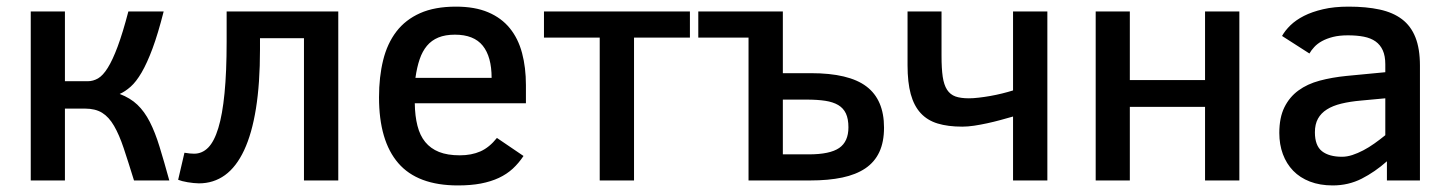

<svg xmlns="http://www.w3.org/2000/svg" viewBox="-20 -547 4397 582"><path d="M176.8 -512.2V-300.8H246.1Q262.2 -300.8 277.1 -309.3Q292 -317.9 306.6 -341.3Q321.3 -364.7 336.7 -406Q352.1 -447.3 369.1 -512.2H476.1Q459 -444.8 442.4 -400.1Q425.8 -355.5 409.2 -327.1Q392.6 -298.8 376 -284.2Q359.4 -269.5 342.8 -262.2Q375 -250 396.5 -229.5Q418 -209 434.1 -177.5Q450.2 -146 463.6 -102.3Q477.1 -58.6 493.2 0H386.2Q368.7 -56.6 355 -97.7Q341.3 -138.7 325.7 -165.5Q310.1 -192.4 289.6 -205.1Q269 -217.8 237.8 -217.8H176.8V0H73.2V-512.2Z M768.1 -431.2V-397Q768.1 -294.4 755.9 -218.3Q743.7 -142.1 720 -91.6Q696.3 -41 661.9 -16.1Q627.4 8.8 583 8.8Q575.7 8.8 566.7 7.8Q557.6 6.8 548.8 5.4Q540 3.9 532.5 2Q524.9 0 520 -2L539.1 -84Q547.4 -82.5 555.4 -81.8Q563.5 -81.1 568.4 -81.1Q592.8 -81.1 611.1 -99.6Q629.4 -118.2 641.8 -158.9Q654.3 -199.7 660.6 -264.4Q667 -329.1 667 -420.9V-512.2H1005.4V0H901.4V-431.2Z M1237.3 -233.9Q1237.8 -195.3 1245.4 -165.8Q1252.9 -136.2 1269 -116.5Q1285.2 -96.7 1310.8 -86.4Q1336.4 -76.2 1374 -76.2Q1409.2 -76.2 1436.3 -88.1Q1463.4 -100.1 1486.3 -128.9L1566.9 -74.2Q1552.2 -52.2 1534.2 -35.6Q1516.1 -19 1492.2 -7.8Q1468.3 3.4 1437.7 9.3Q1407.2 15.1 1368.2 15.1Q1245.6 15.1 1187.3 -52.5Q1128.9 -120.1 1128.9 -252Q1128.9 -314 1141.4 -364.5Q1153.8 -415 1181.4 -451.2Q1209 -487.3 1253.4 -507.1Q1297.9 -526.9 1362.3 -526.9Q1419.4 -526.9 1459.7 -509.8Q1500 -492.7 1525.4 -461.4Q1550.8 -430.2 1562.5 -386.2Q1574.2 -342.3 1574.2 -289.1V-233.9ZM1470.2 -311Q1470.2 -375 1443.4 -408.4Q1416.5 -441.9 1358.9 -441.9Q1329.6 -441.9 1308.8 -433.3Q1288.1 -424.8 1274.2 -408.2Q1260.3 -391.6 1252 -367.2Q1243.7 -342.8 1239.3 -311Z M2071.3 -433.1H1901.9V0H1797.9V-433.1H1628.9V-512.2H2071.3Z M2096.7 -433.1V-512.2H2353V-325.2H2438Q2553.2 -325.2 2606.4 -284.9Q2659.7 -244.6 2659.7 -160.2Q2659.7 -116.7 2645.5 -86.2Q2631.3 -55.7 2603 -36.6Q2574.7 -17.6 2533 -8.8Q2491.2 0 2436 0H2249V-433.1ZM2551.8 -161.1Q2551.8 -186.5 2544.2 -202.9Q2536.6 -219.2 2521 -228.5Q2505.4 -237.8 2481.4 -241.5Q2457.5 -245.1 2424.8 -245.1H2353V-79.1H2431.6Q2495.6 -79.1 2523.7 -98.4Q2551.8 -117.7 2551.8 -161.1Z M2731 -512.2H2834V-377.9Q2834 -339.4 2837.6 -314.5Q2841.3 -289.6 2850.8 -274.9Q2860.4 -260.3 2876.2 -254.6Q2892.1 -249 2917 -249Q2930.2 -249 2947 -251Q2963.9 -252.9 2981.9 -256.1Q3000 -259.3 3017.8 -263.7Q3035.6 -268.1 3050.8 -272.9V-512.2H3154.8V0H3050.8V-193.8Q3032.2 -188.5 3012.5 -183.1Q2992.7 -177.7 2972.4 -173.3Q2952.1 -168.9 2932.9 -166Q2913.6 -163.1 2897 -163.1Q2853.5 -163.1 2822.3 -172.6Q2791 -182.1 2770.8 -204.1Q2750.5 -226.1 2740.7 -261.7Q2731 -297.4 2731 -349.1Z M3736.8 0H3632.8V-223.1H3404.8V0H3301.3V-512.2H3404.8V-304.2H3632.8V-512.2H3736.8Z M4184.1 0V-58.1Q4147.9 -25.9 4107.7 -5.4Q4067.4 15.1 4020 15.1Q3981 15.1 3950.7 3.4Q3920.4 -8.3 3899.9 -29.5Q3879.4 -50.8 3868.7 -79.8Q3857.9 -108.9 3857.9 -144Q3857.9 -190.4 3873.3 -221.7Q3888.7 -252.9 3915.8 -272.7Q3942.9 -292.5 3980.2 -302.5Q4017.6 -312.5 4062 -316.9L4179.2 -328.1V-352.1Q4179.2 -377.4 4171.6 -394.3Q4164.1 -411.1 4149.7 -421.4Q4135.3 -431.6 4114 -435.8Q4092.8 -439.9 4065.9 -439.9Q4040 -439.9 4020.8 -435.1Q4001.5 -430.2 3987.3 -422.4Q3973.1 -414.6 3963.9 -404.5Q3954.6 -394.5 3949.2 -384.8L3866.2 -438Q3875.5 -454.6 3891.8 -470.5Q3908.2 -486.3 3932.6 -498.8Q3957 -511.2 3990.5 -519Q4023.9 -526.9 4067.9 -526.9Q4121.6 -526.9 4162.1 -518.1Q4202.6 -509.3 4229.7 -488.8Q4256.8 -468.3 4270.5 -433.8Q4284.2 -399.4 4284.2 -348.1V0ZM4179.2 -249 4106 -242.2Q4072.3 -239.3 4046.1 -232.9Q4020 -226.6 4002.2 -215.3Q3984.4 -204.1 3975.1 -187.3Q3965.8 -170.4 3965.8 -146Q3965.8 -105.5 3987.3 -88.6Q4008.8 -71.8 4047.9 -71.8Q4063 -71.8 4079.3 -77.1Q4095.7 -82.5 4112.5 -91.3Q4129.4 -100.1 4146.2 -112.1Q4163.1 -124 4179.2 -137.2Z"/></svg>

Font: Lorenzo Sans Medium
Style: Regular
Weight: 500
Foundry: Intel Corporation
Version: Version 1.00; ttfautohint (v1.5)